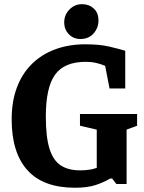

<svg xmlns="http://www.w3.org/2000/svg" viewBox="-20 -877 688 915"><path d="M337.6 17.7Q186 17.7 110.8 -65.8Q35.6 -149.3 35.6 -307.8Q35.6 -394.9 61.1 -461.5Q86.5 -528.1 133.3 -573.5Q180.1 -619 244.4 -642.4Q308.7 -665.9 386.4 -665.9Q454.4 -665.9 500.7 -655Q547.1 -644.1 576.8 -635.1V-455.4H502L481.2 -563Q461.8 -571.6 438.6 -577Q415.3 -582.4 388.9 -582.4Q286.8 -582.4 242.6 -521.4Q198.4 -460.4 198.4 -322.3Q198.4 -223 216.2 -167.2Q234.1 -111.4 270.2 -88.3Q306.4 -65.2 360.9 -65.2Q378.2 -65.2 393.1 -66.7Q408.1 -68.3 420 -70.9Q431.9 -73.6 441.1 -76.9V-259.2L361.1 -278V-333.7H633.3V-277.7L583.3 -259.3V0H534.8L514.4 -26.2H504.9Q477.1 -9.1 437.3 4.3Q397.6 17.7 337.6 17.7ZM363 -691.1Q330.3 -691.1 308.2 -713.8Q286 -736.4 286 -770.9Q286 -805.9 310.8 -831.5Q335.7 -857.1 370.9 -857.1Q404.2 -857.1 426.7 -836.6Q449.3 -816.1 449.3 -779.3Q449.3 -744 425.8 -717.5Q402.4 -691.1 363 -691.1Z"/></svg>

Font: Faustina Light
Style: Regular
Weight: 300
Designer: Alfonso Garcia
Foundry: http://www.omnibus-type.com
Version: Version 1.200